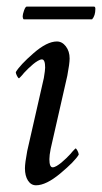

<svg xmlns="http://www.w3.org/2000/svg" viewBox="-20 -549 306 575"><path d="M111.3 -315.4Q115.2 -338.9 115.2 -346.7Q115.2 -371.1 105.5 -371.1Q100.6 -371.1 93.5 -366.9Q86.4 -362.8 79.3 -356.9Q72.3 -351.1 64.7 -343.8Q57.1 -336.4 51.8 -330.6Q46.9 -324.2 42 -319.3L37.1 -314.5Q34.7 -314.5 31 -321.5Q27.3 -328.6 27.3 -333Q40 -354.5 80.3 -389.6Q120.6 -424.8 150.4 -424.8Q166 -424.8 177.2 -410.2Q188.5 -395.5 188.5 -374Q188.5 -358.4 181.6 -322.3L131.8 -103.5Q127.9 -84 127.9 -72.3Q127.9 -47.9 137.7 -47.9Q142.6 -47.9 149.7 -52Q156.7 -56.2 163.8 -62Q170.9 -67.9 178.5 -75.2Q186 -82.5 191.4 -88.4Q196.3 -94.7 201.2 -99.6L206.1 -104.5Q208.5 -104.5 212.2 -97.4Q215.8 -90.3 215.8 -85.9Q203.6 -65.4 160.9 -29.8Q118.2 5.9 87.9 5.9Q72.8 5.9 63.7 -8.3Q54.7 -22.5 54.7 -44.9Q54.7 -60.5 61.5 -96.7ZM255.9 -491.2H50.8Q47.9 -494.1 47.9 -500Q47.9 -505.9 52 -517.6Q56.2 -529.3 60.1 -529.3H261.2Q265.6 -529.3 265.6 -522.5Q265.6 -502 255.9 -491.2Z"/></svg>

Font: Amiri
Style: Slanted
Weight: 400
Italic angle: 9°
Designer: Khaled Hosny
Version: Version 000.107